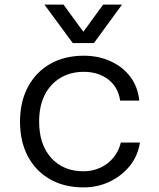

<svg xmlns="http://www.w3.org/2000/svg" viewBox="-20 -802 690 834"><path d="M343 12Q259 12 197 -23.5Q135 -59 101 -123Q67 -187 67 -274Q67 -361 102 -425.5Q137 -490 199 -525Q261 -560 344 -560Q408 -560 460.5 -536Q513 -512 546 -468.5Q579 -425 585 -365H502Q493 -424 450 -457Q407 -490 344 -490Q286 -490 242 -463.5Q198 -437 174 -389Q150 -341 150 -274Q150 -174 202.5 -116Q255 -58 343 -58Q381 -58 414.5 -73Q448 -88 472 -116.5Q496 -145 505 -183H588Q578 -122 542 -79Q506 -36 454.5 -12Q403 12 343 12ZM173 -782H256L342 -664L428 -782H510L388 -615H296Z"/></svg>

Font: Azeret Mono Thin Light
Style: Regular
Weight: 300
Version: Version 1.002